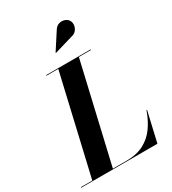

<svg xmlns="http://www.w3.org/2000/svg" viewBox="-282 -1127 1123 1251"><g transform="rotate(-30 279.5 -501.5)"><path d="M389 -884 250 -843 248 -845.5 329 -970.5Q343.5 -994 364.5 -1000Q385.5 -1006 404.8 -999.5Q424 -993 433.5 -979Q444 -963 442 -942.5Q440 -922 426.5 -905.2Q413 -888.5 389 -884ZM526 0H-47.5V-4.5H38.5L210.5 -745.5H121.5V-750H456.5V-745.5H365.5L193.5 -4.5H295Q373.5 -4.5 427.5 -33.2Q481.5 -62 516.5 -111.8Q551.5 -161.5 573.5 -225H578Z"/></g></svg>

Font: Bodoni* 36pt
Style: Bold Italic
Weight: 700
Italic angle: -13°
Version: Version 2.3